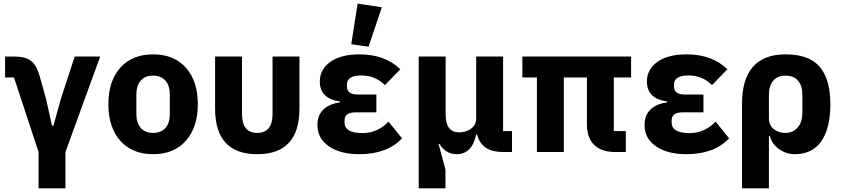

<svg xmlns="http://www.w3.org/2000/svg" viewBox="-20 -836 4630 1056"><path d="M192 200V0L57 -410H8V-525H60Q119 -525 150 -501.5Q181 -478 198 -418L233 -293L266 -145H274L315 -293L391 -525H531L340 0V200Z M1002.5 -62Q937 12 822 12Q707 12 641.5 -62Q576 -136 576 -263Q576 -390 641.5 -463.5Q707 -537 822 -537Q937 -537 1002.5 -463.5Q1068 -390 1068 -263Q1068 -136 1002.5 -62ZM914 -209V-316Q914 -365 890 -392.5Q866 -420 822 -420Q778 -420 754 -392.5Q730 -365 730 -316V-209Q730 -160 754 -132.5Q778 -105 822 -105Q866 -105 890 -132Q914 -159 914 -209Z M1163 -239V-525H1311V-210Q1311 -105 1395 -105Q1479 -105 1479 -210V-525H1627V-239Q1627 12 1395 12Q1163 12 1163 -239Z M2007 -579 1912 -593 1947 -816 2080 -796ZM1956 12Q1851 12 1788.5 -31.5Q1726 -75 1726 -148Q1726 -202 1758.5 -233.5Q1791 -265 1850 -273V-278Q1739 -293 1739 -388Q1739 -454 1796.5 -495.5Q1854 -537 1957 -537Q2097 -537 2182 -455L2097 -368Q2044 -421 1968 -421Q1888 -421 1888 -371V-361Q1888 -316 1947 -316H2050V-218H1934Q1875 -218 1875 -173V-162Q1875 -104 1974 -104Q2056 -104 2117 -167L2191 -75Q2109 12 1956 12Z M2283 200V-525H2431V-206Q2431 -108 2505 -108Q2545 -108 2572 -129Q2599 -150 2599 -185V-525H2747V-115H2796V0H2746Q2634 0 2607 -86L2604 -96H2599Q2576 12 2491 12Q2433 12 2397 -44H2392L2430 96V200Z M2933 0V-410H2853V-525H3451V-410H3356V-115H3422V0H3364Q3288 0 3248 -39Q3208 -78 3208 -153V-410H3081V0Z M3755 12Q3650 12 3587.5 -31.5Q3525 -75 3525 -148Q3525 -202 3557.5 -233.5Q3590 -265 3649 -273V-278Q3538 -293 3538 -388Q3538 -454 3595.5 -495.5Q3653 -537 3756 -537Q3896 -537 3981 -455L3896 -368Q3843 -421 3767 -421Q3687 -421 3687 -371V-361Q3687 -316 3746 -316H3849V-218H3733Q3674 -218 3674 -173V-162Q3674 -104 3773 -104Q3855 -104 3916 -167L3990 -75Q3908 12 3755 12Z M4061 200V-263Q4061 -537 4301 -537Q4430 -537 4488.5 -468.5Q4547 -400 4547 -263Q4547 -130 4497 -59Q4447 12 4352 12Q4303 12 4264 -16.5Q4225 -45 4214 -88H4209V200ZM4393 -217V-316Q4393 -365 4369 -392.5Q4345 -420 4301 -420Q4257 -420 4233 -392.5Q4209 -365 4209 -316V-185Q4209 -148 4235 -126.5Q4261 -105 4301 -105Q4341 -105 4367 -134.5Q4393 -164 4393 -217Z"/></svg>

Font: Anuphan
Style: Bold
Weight: 700
Designer: Mike Abbink, Paul van der Laan, Pieter van Rosmalen, Mint Tantisuwanna
Foundry: Bold Monday; Cadson Demak
Version: Version 3.002;hotconv 1.0.109;makeotfexe 2.5.65596